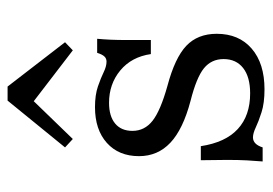

<svg xmlns="http://www.w3.org/2000/svg" viewBox="-124 -568 704 496"><g transform="rotate(-90 228.0 -320.0)"><path d="M245.2 11.3Q209.7 11.3 185.9 3.6Q162.1 -4 146.8 -11.3Q131.5 -18.5 121 -18.5Q103.2 -18.5 95.2 6.5H58.9Q60.5 -11.3 61.7 -33.5Q62.9 -55.6 62.9 -85.1Q62.9 -114.5 62.1 -153.2H98.4Q108.1 -89.5 142.7 -57.7Q177.4 -25.8 234.7 -25.8Q277.4 -25.8 300.4 -44Q323.4 -62.1 323.4 -94.4Q323.4 -125.8 299.6 -145.2Q275.8 -164.5 215.3 -179.8Q141.9 -199.2 107.3 -231.9Q72.6 -264.5 72.6 -312.9Q72.6 -365.3 106.9 -396Q141.1 -426.6 199.2 -426.6Q230.6 -426.6 252.8 -419Q275 -411.3 289.9 -404Q304.8 -396.8 316.9 -396.8Q325 -396.8 330.2 -402.4Q335.5 -408.1 339.5 -421H375.8Q374.2 -404 373.4 -385.5Q372.6 -366.9 372.6 -342.7Q372.6 -318.5 372.6 -282.3H336.3Q329 -332.3 294 -361.3Q258.9 -390.3 210.5 -390.3Q175.8 -390.3 156.9 -374.6Q137.9 -358.9 137.9 -329.8Q137.9 -298.4 164.1 -277.8Q190.3 -257.3 254 -239.5Q326.6 -220.2 357.7 -190.7Q388.7 -161.3 388.7 -112.1Q388.7 -54.8 350.4 -21.8Q312.1 11.3 245.2 11.3ZM116.9 -483.9 95.2 -504 216.1 -652.4H252.4L366.9 -504L346 -483.9L196.8 -598.4L236.3 -607.3Z"/></g></svg>

Font: Playfair 9pt Light
Style: Regular
Weight: 300
Designer: Claus Eggers Sørensen
Foundry: Claus Eggers Sørensen
Version: Version 2.001;gftools[0.9.30]